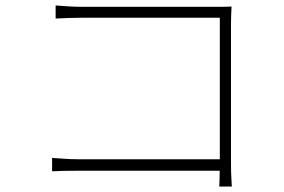

<svg xmlns="http://www.w3.org/2000/svg" viewBox="-20 -686 1040 704"><path d="M184 -666Q207 -664 233 -662.5Q259 -661 282 -661H765Q781 -661 796.5 -661Q812 -661 829 -662Q828 -646 827.5 -628.5Q827 -611 827 -597V-82Q827 -54 828.5 -29.5Q830 -5 830 -2H784Q784 -5 785 -28.5Q786 -52 786 -78V-621H283Q258 -621 228.5 -620Q199 -619 184 -618ZM171 -107Q185 -106 213.5 -104Q242 -102 271 -102H804V-60H272Q240 -60 214 -59.5Q188 -59 171 -58Z"/></svg>

Font: Noto Sans JP Thin ExtraLight
Style: Regular
Weight: 250
Version: Version 2.004-H2;hotconv 1.0.118;makeotfexe 2.5.65603